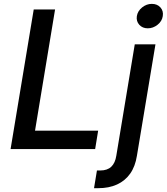

<svg xmlns="http://www.w3.org/2000/svg" viewBox="-20 -777 870 1001"><path d="M35.2 0 155.8 -727.5H267.1L162.6 -95.7H491.7L476.1 0ZM682.6 -545.9H790.5L693.8 35.2Q685.1 90.8 658.7 128.2Q632.3 165.5 590.3 184.8Q548.3 204.1 491.7 204.1H470.2L485.4 111.8H502.4Q539.6 111.8 560.1 92.3Q580.6 72.8 586.4 34.7ZM750.5 -629.4Q722.7 -629.4 706.1 -647.9Q689.5 -666.5 693.4 -692.9Q697.8 -719.7 720.9 -738.3Q744.1 -756.8 771.5 -756.8Q799.8 -756.8 816.4 -738.3Q833 -719.7 828.6 -692.9Q824.7 -666.5 801.5 -647.9Q778.3 -629.4 750.5 -629.4Z"/></svg>

Font: Inter Medium
Style: Italic
Weight: 500
Italic angle: -9.3988°
Designer: Rasmus Andersson
Foundry: rsms
Version: Version 4.001;git-66647c0bb